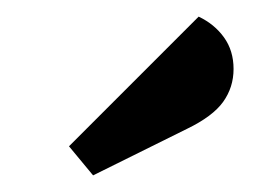

<svg xmlns="http://www.w3.org/2000/svg" viewBox="-20 -780 328 231"><path d="M92 -569 63 -604 219 -760Q238 -751 249.5 -735Q261 -719 261 -697Q261 -675 248.5 -657.5Q236 -640 205 -625Z"/></svg>

Font: Gabriela
Style: Regular
Weight: 400
Designer: Eduardo Rodriguez Tunni
Foundry: Eduardo Rodriguez Tunni
Version: Version 2.001;gftools[0.9.26]